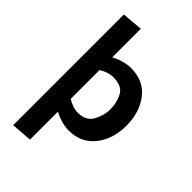

<svg xmlns="http://www.w3.org/2000/svg" viewBox="-270 -804 1121 1121"><g transform="rotate(45 290.5 -243.5)"><path d="M284 -99Q351 -99 378 -147.5Q405 -196 405 -246Q405 -303 381 -348Q357 -393 284 -393Q263 -393 240.5 -385.5Q218 -378 198 -365V-127Q218 -115 240.5 -107Q263 -99 284 -99ZM198 -706V-470Q227 -486 259.5 -495Q292 -504 318 -504Q425 -504 482 -430Q539 -356 539 -246Q539 -136 480.5 -62Q422 12 318 12Q292 12 259.5 3Q227 -6 198 -22V209L69 219V-695Z"/></g></svg>

Font: Palanquin Dark
Style: Regular
Weight: 400
Designer: Pria Ravichandran
Version: Version 1.001